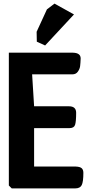

<svg xmlns="http://www.w3.org/2000/svg" viewBox="-20 -1044 491 1064"><path d="M230 -792 184 -813 183 -868 240 -992 282 -1024 390 -964ZM362 -455Q402 -455 402 -419Q402 -370 396 -352Q390 -334 365 -334H169V-121H400Q424 -120 433 -111.5Q442 -103 442 -86Q442 -37 433 -18.5Q424 0 397 0H45L29 -16V-752H384Q427 -751 427 -720Q426 -693 424 -677.5Q422 -662 411.5 -647Q401 -632 381 -632H158L169 -455Z"/></svg>

Font: Chau Philomene One
Style: Regular
Weight: 400
Designer: Vicente Lamonaca
Foundry: TipoType
Version: Version 1.002